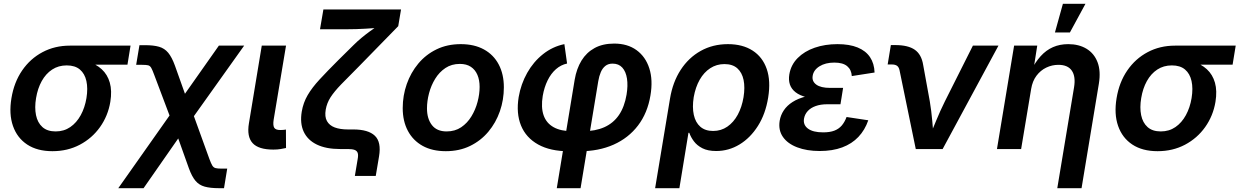

<svg xmlns="http://www.w3.org/2000/svg" viewBox="-20 -777 6462 1001"><path d="M253.4 11.2Q174.3 11.2 121.8 -23.4Q69.3 -58.1 47.6 -120.4Q25.9 -182.6 39.6 -265.1Q53.2 -348.1 95.5 -409.7Q137.7 -471.2 201.7 -505.1Q265.6 -539.1 344.2 -539.1H660.6L644.5 -439.9H413.1L327.6 -436Q284.7 -436 251.7 -414.3Q218.8 -392.6 197.5 -354.2Q176.3 -315.9 168 -265.6Q159.7 -216.3 167.7 -176.8Q175.8 -137.2 201.2 -114.5Q226.6 -91.8 270 -91.8Q313.5 -91.8 346.4 -114.5Q379.4 -137.2 400.9 -176.5Q422.4 -215.8 430.7 -265.6Q439 -316.4 430.4 -354.7Q421.9 -393.1 396.5 -414.6Q371.1 -436 328.1 -436L333.5 -471.2Q389.6 -471.2 434.8 -457.5Q480 -443.8 510.3 -416Q540.5 -388.2 552.5 -345.9Q564.5 -303.7 555.2 -246.1Q543 -172.9 501.5 -114.5Q460 -56.2 396.2 -22.5Q332.5 11.2 253.4 11.2Z M596.7 204.1 913.1 -244.6H964.4L1071.8 52.2Q1080.6 75.7 1086.9 86.2Q1093.3 96.7 1104 99.4Q1114.7 102.1 1135.3 102.1H1164.6L1147.9 204.1H1121.6Q1076.2 204.1 1047.1 196Q1018.1 188 999.3 165.8Q980.5 143.6 964.8 100.6L909.2 -55.2L728.5 204.1ZM886.7 -114.3 784.2 -386.2Q774.9 -411.6 768.6 -422.9Q762.2 -434.1 752.4 -436.5Q742.7 -439 721.2 -439H689.9L707 -541.5H735.8Q780.8 -541.5 809.3 -533.2Q837.9 -524.9 856.9 -502Q876 -479 892.1 -434.6L944.3 -288.1L1121.1 -539.1H1252.9L950.2 -114.3Z M1405.3 2.9Q1327.6 2.9 1296.9 -31Q1266.1 -64.9 1277.8 -134.3L1344.7 -539.1H1471.2L1406.7 -152.8Q1402.3 -124 1409.4 -111.6Q1416.5 -99.1 1441.4 -99.1Q1452.1 -99.1 1458.7 -99.9Q1465.3 -100.6 1470.7 -101.6L1471.2 -5.4Q1460.4 -2.9 1443.4 0Q1426.3 2.9 1405.3 2.9Z M1830.1 140.1 1844.7 52.7Q1848.6 32.2 1845 20.8Q1841.3 9.3 1828.9 4.6Q1816.4 0 1793.5 0H1752.9Q1680.2 0 1632.1 -23.2Q1584 -46.4 1563.5 -90.1Q1543 -133.8 1553.2 -195.3Q1561 -241.7 1584 -281Q1606.9 -320.3 1646.5 -363Q1686 -405.8 1742.7 -462.4L1822.8 -541.5Q1843.3 -562 1865.5 -580.3Q1887.7 -598.6 1909.9 -614.7Q1932.1 -630.9 1952.1 -644.5Q1972.2 -658.2 1988.3 -668.5L1975.6 -634.3Q1957 -632.3 1933.8 -630.6Q1910.6 -628.9 1885.7 -627.4Q1860.8 -626 1836.7 -625.2Q1812.5 -624.5 1791.5 -624.5H1648.4L1666 -727.5H2070.8L2056.2 -640.6L1853 -432.6Q1795.4 -375 1758.8 -337.2Q1722.2 -299.3 1703.1 -269.5Q1684.1 -239.7 1678.2 -205.6Q1671.9 -168.5 1684.6 -145.8Q1697.3 -123 1725.3 -112.5Q1753.4 -102.1 1793.9 -102.1H1821.8Q1899.9 -102.1 1934.3 -69.3Q1968.8 -36.6 1956.1 38.6L1939 140.1Z M2304.2 11.2Q2233.4 11.2 2183.3 -16.6Q2133.3 -44.4 2106.4 -95Q2079.6 -145.5 2079.6 -213.4Q2079.6 -278.8 2100.6 -338.6Q2121.6 -398.4 2160.9 -445.6Q2200.2 -492.7 2256.1 -519.8Q2312 -546.9 2382.3 -546.9Q2452.6 -546.9 2502.9 -519.3Q2553.2 -491.7 2580.1 -440.9Q2606.9 -390.1 2606.9 -321.8Q2606.9 -256.8 2586.2 -197Q2565.4 -137.2 2525.9 -90.1Q2486.3 -43 2430.4 -15.9Q2374.5 11.2 2304.2 11.2ZM2308.6 -91.8Q2352.1 -91.8 2384.3 -113.5Q2416.5 -135.3 2437.7 -170.2Q2459 -205.1 2469.7 -245.6Q2480.5 -286.1 2480.5 -323.7Q2480.5 -359.9 2469 -386.7Q2457.5 -413.6 2434.8 -428.7Q2412.1 -443.8 2377.4 -443.8Q2334.5 -443.8 2302.2 -422.4Q2270 -400.9 2248.8 -366.2Q2227.5 -331.5 2216.8 -290.8Q2206.1 -250 2206.1 -211.9Q2206.1 -158.2 2231.7 -125Q2257.3 -91.8 2308.6 -91.8Z M2882.8 204.1 2976.1 -361.3Q2985.8 -418.9 3011.7 -461.2Q3037.6 -503.4 3080.1 -526.6Q3122.6 -549.8 3182.1 -549.8Q3251.5 -549.8 3298.6 -515.6Q3345.7 -481.4 3365.2 -420.7Q3384.8 -359.9 3371.1 -279.3Q3356 -188 3306.4 -122.8Q3256.8 -57.6 3179 -22.9Q3101.1 11.7 3001.5 11.7H2946.8Q2849.1 11.7 2785.6 -23.7Q2722.2 -59.1 2696.3 -122.6Q2670.4 -186 2684.1 -271Q2695.8 -338.9 2728.5 -397Q2761.2 -455.1 2811 -494.6Q2860.8 -534.2 2922.4 -546.9L2936.5 -445.8Q2904.3 -439 2878.4 -416.3Q2852.5 -393.6 2835 -357.9Q2817.4 -322.3 2809.6 -277.3Q2799.8 -217.3 2814 -176.3Q2828.1 -135.3 2866 -114Q2903.8 -92.8 2964.8 -92.8H3018.6Q3083.5 -92.8 3130.6 -113.8Q3177.7 -134.8 3206.8 -177.2Q3235.8 -219.7 3246.6 -283.7Q3254.4 -330.6 3248.8 -367.2Q3243.2 -403.8 3224.4 -424.6Q3205.6 -445.3 3173.8 -445.3Q3150.9 -445.3 3136 -433.3Q3121.1 -421.4 3112.3 -400.9Q3103.5 -380.4 3099.1 -354L3006.8 204.1Z M3395.5 204.1 3473.1 -262.7Q3487.3 -349.1 3528.8 -412.8Q3570.3 -476.6 3633.3 -511.7Q3696.3 -546.9 3774.9 -546.9Q3851.6 -546.9 3903.6 -513.4Q3955.6 -480 3977.3 -417.7Q3999 -355.5 3984.9 -268.6Q3971.2 -183.1 3931.6 -120.6Q3892.1 -58.1 3835.7 -23.9Q3779.3 10.3 3713.9 10.3Q3669.9 10.3 3641.8 -4.2Q3613.8 -18.6 3597.7 -40.3Q3581.5 -62 3573.7 -84.5H3569.3L3522 204.1ZM3697.8 -94.2Q3739.3 -94.2 3772 -116.7Q3804.7 -139.2 3826.2 -178.7Q3847.7 -218.3 3856.4 -270Q3864.7 -321.3 3856.7 -360.1Q3848.6 -398.9 3824 -420.9Q3799.3 -442.9 3756.8 -442.9Q3715.8 -442.9 3682.9 -421.4Q3649.9 -399.9 3627.9 -361.3Q3606 -322.8 3596.7 -270.5Q3588.4 -217.8 3597.2 -178Q3606 -138.2 3631.3 -116.2Q3656.7 -94.2 3697.8 -94.2Z M4253.4 10.3Q4186.5 10.3 4136.5 -8.8Q4086.4 -27.8 4061.8 -63.2Q4037.1 -98.6 4044.9 -147.5Q4049.8 -176.8 4066.4 -201.7Q4083 -226.6 4111.8 -245.1Q4140.6 -263.7 4182.9 -274.4Q4225.1 -285.2 4281.2 -285.2H4370.1L4361.8 -233.4H4292Q4258.3 -233.4 4232.4 -224.1Q4206.5 -214.8 4191.2 -198Q4175.8 -181.2 4171.9 -159.2Q4166 -126.5 4192.1 -106.7Q4218.3 -86.9 4271.5 -86.9Q4306.6 -86.9 4330.1 -95.9Q4353.5 -105 4368.7 -122.8Q4383.8 -140.6 4393.6 -167L4506.8 -149.9Q4489.3 -99.1 4455.3 -63.2Q4421.4 -27.3 4370.8 -8.5Q4320.3 10.3 4253.4 10.3ZM4278.8 -260.3Q4224.6 -260.3 4187.3 -269.5Q4149.9 -278.8 4127.9 -295.9Q4106 -313 4098.1 -336.7Q4090.3 -360.4 4095.2 -389.2Q4103.5 -439 4138.7 -474.4Q4173.8 -509.8 4227.5 -528.3Q4281.2 -546.9 4346.2 -546.9Q4408.7 -546.9 4451.2 -529.5Q4493.7 -512.2 4515.9 -479Q4538.1 -445.8 4539.6 -398.9L4420.9 -380.4Q4418.9 -413.6 4396.7 -432.1Q4374.5 -450.7 4330.1 -450.7Q4283.2 -450.7 4252.2 -431.2Q4221.2 -411.6 4216.8 -380.9Q4212.4 -353 4235.8 -335.9Q4259.3 -318.8 4307.1 -318.8H4375.5L4366.2 -260.3Z M4754.4 0 4669.9 -410.2Q4666.5 -426.8 4657 -433.8Q4647.5 -440.9 4628.9 -440.9H4607.9L4624.5 -542H4647.5Q4714.4 -542 4749.3 -517.6Q4784.2 -493.2 4793 -438.5L4827.6 -248.5Q4835.9 -198.2 4840.3 -147.5Q4844.7 -96.7 4849.1 -45.9H4818.4Q4839.8 -97.2 4860.6 -147.7Q4881.3 -198.2 4906.2 -248.5L5052.2 -539.1H5185.5L4894.5 0Z M5356 -313.5 5303.7 0H5177.7L5267.1 -539.1H5387.7L5366.7 -405.3L5353.5 -405.8Q5377 -452.6 5405.5 -484.1Q5434.1 -515.6 5469.7 -531.2Q5505.4 -546.9 5549.3 -546.9Q5605 -546.9 5644.8 -522.7Q5684.6 -498.5 5702.1 -452.6Q5719.7 -406.7 5709 -340.8L5618.7 204.1H5492.2L5579.6 -321.8Q5588.9 -377.9 5568.1 -408.4Q5547.4 -439 5498 -439Q5464.8 -439 5434.8 -424.6Q5404.8 -410.2 5383.8 -382.3Q5362.8 -354.5 5356 -313.5ZM5480 -607.9 5521.5 -757.3H5639.2L5558.1 -607.9Z M6015.1 11.2Q5936 11.2 5883.5 -23.4Q5831.1 -58.1 5809.3 -120.4Q5787.6 -182.6 5801.3 -265.1Q5814.9 -348.1 5857.2 -409.7Q5899.4 -471.2 5963.4 -505.1Q6027.3 -539.1 6106 -539.1H6422.4L6406.2 -439.9H6174.8L6089.4 -436Q6046.4 -436 6013.4 -414.3Q5980.5 -392.6 5959.2 -354.2Q5938 -315.9 5929.7 -265.6Q5921.4 -216.3 5929.4 -176.8Q5937.5 -137.2 5962.9 -114.5Q5988.3 -91.8 6031.7 -91.8Q6075.2 -91.8 6108.2 -114.5Q6141.1 -137.2 6162.6 -176.5Q6184.1 -215.8 6192.4 -265.6Q6200.7 -316.4 6192.1 -354.7Q6183.6 -393.1 6158.2 -414.6Q6132.8 -436 6089.8 -436L6095.2 -471.2Q6151.4 -471.2 6196.5 -457.5Q6241.7 -443.8 6272 -416Q6302.2 -388.2 6314.2 -345.9Q6326.2 -303.7 6316.9 -246.1Q6304.7 -172.9 6263.2 -114.5Q6221.7 -56.2 6158 -22.5Q6094.2 11.2 6015.1 11.2Z"/></svg>

Font: Inter 18pt SemiBold
Style: Italic
Weight: 600
Italic angle: -9.3988°
Designer: Rasmus Andersson
Foundry: rsms
Version: Version 4.001;git-66647c0bb